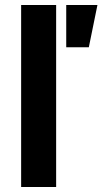

<svg xmlns="http://www.w3.org/2000/svg" viewBox="-20 -743 407 763"><path d="M64 0V-723.1H203.1V0ZM243.2 -555.2V-723.1H367.2L333 -555.2Z"/></svg>

Font: Archivo
Style: Bold
Weight: 700
Designer: Hector Gatti
Foundry: Omnibus-Type
Version: Version 2.001